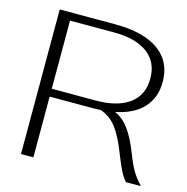

<svg xmlns="http://www.w3.org/2000/svg" viewBox="-104 -799 875 898"><g transform="rotate(15 334.0 -350.0)"><path d="M654 -4V0H584Q568 -18 554.5 -44.5Q541 -71 523 -117Q492 -198 461 -238.5Q430 -279 384 -295Q372 -294 346 -294H136V0H76V-700H346Q482 -700 555.5 -647.5Q629 -595 629 -497Q629 -420 583 -370.5Q537 -321 450 -304Q490 -286 518.5 -247.5Q547 -209 574 -141Q594 -88 612.5 -57Q631 -26 654 -4ZM348 -332Q454 -332 511.5 -374.5Q569 -417 569 -497Q569 -577 511.5 -619.5Q454 -662 348 -662H136V-332Z"/></g></svg>

Font: Fahkwang ExtraLight
Style: Regular
Weight: 275
Designer: Suppakit Chalermlarp | Katatrad Co.,Ltd.
Foundry: Cadson Demak Co.,Ltd.
Version: Version 1.000; ttfautohint (v1.6)